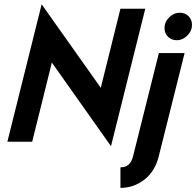

<svg xmlns="http://www.w3.org/2000/svg" viewBox="-20 -666 922 902"><path d="M501.4 20.8 223.6 -372.2 131.2 0H14.6L175.7 -645.8L453.5 -253.5L545.8 -625H662.5ZM545.8 216.7V120.1Q568.8 120.1 583.3 108Q597.9 95.8 604.9 68.8L726.4 -416.7H847.2L725.7 68.8Q708.3 138.9 658.3 177.8Q608.3 216.7 545.8 216.7ZM809.9 -477.1Q786.1 -477.1 769.4 -493.1Q752.8 -509 752.8 -534Q752.8 -562.6 774.7 -584.4Q796.5 -606.2 824.7 -606.2Q849.3 -606.2 865.6 -590.1Q881.9 -573.9 881.9 -549.6Q881.9 -520.8 860.1 -499Q838.2 -477.1 809.9 -477.1Z"/></svg>

Font: Afacad
Style: Italic
Weight: 400
Italic angle: -14°
Designer: Kristian Moeller
Foundry: Dicotype
Version: Version 1.000